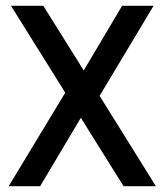

<svg xmlns="http://www.w3.org/2000/svg" viewBox="-20 -645 570 665"><path d="M408 0 260 -237 119 0H10L206 -324L18 -625H130L270 -401L403 -625H512L325 -313L520 0Z"/></svg>

Font: Changa
Style: Regular
Weight: 400
Designer: Eduardo Rodriguez Tunni
Foundry: Eduardo Rodriguez Tunni
Version: Version 2.002; ttfautohint (v1.5.10-5e6f)